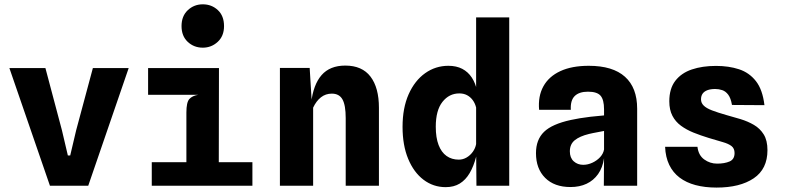

<svg xmlns="http://www.w3.org/2000/svg" viewBox="-20 -861 3640 890"><path d="M211.5 0 23.5 -545.5H190.5L267 -257.5L294.5 -140.5H305.5L333 -257L410.5 -545.5H576.5L389 0Z M844 -15V-339.5Q844 -386.5 857.5 -401.8Q871 -417 898.5 -421.5L844 -460.5V-487.5L995 -545.5L994 -15ZM683.5 0V-109H1150V0ZM666.5 -421.5V-545.5H995L972.5 -421.5ZM920 -640Q879 -640 850.2 -667Q821.5 -694 821.5 -740Q821.5 -786.5 850.5 -813.8Q879.5 -841 920 -841Q961 -841 989.8 -814.2Q1018.5 -787.5 1018.5 -740Q1018.5 -694 989.2 -667Q960 -640 920 -640Z M1277.5 0V-546H1415.5L1428 -340L1422 -381.5Q1432 -469 1470.8 -513Q1509.5 -557 1580.5 -557Q1658.5 -557 1697.5 -505.8Q1736.5 -454.5 1736.5 -361.5V0H1582.5V-313.5Q1582.5 -373.5 1567.5 -400.2Q1552.5 -427 1518 -427Q1489.5 -427 1467.8 -410Q1446 -393 1431.5 -362V0Z M2046 6.5Q1988.5 6.5 1943.2 -27.8Q1898 -62 1872 -124.8Q1846 -187.5 1846 -273Q1846 -360.5 1874.2 -424Q1902.5 -487.5 1950.8 -521.8Q1999 -556 2058.5 -556Q2095.5 -556 2122.5 -542Q2149.5 -528 2167 -501.5Q2184.5 -475 2192 -438L2209.5 -392L2187 -362.5Q2182 -382.5 2171.2 -397Q2160.5 -411.5 2145 -419.8Q2129.5 -428 2109 -428Q2062 -428 2031 -388.8Q2000 -349.5 2000 -273.5Q2000 -223 2013 -189Q2026 -155 2050 -138Q2074 -121 2106.5 -121Q2126 -121 2143 -131Q2160 -141 2171.8 -157.5Q2183.5 -174 2187 -193L2192.5 -171L2187 -134Q2175.5 -90 2157 -58.5Q2138.5 -27 2111.2 -10.2Q2084 6.5 2046 6.5ZM2188.5 0 2187 -174V-780.5H2340.5V0Z M2624.5 6Q2549.5 6 2507 -36.5Q2464.5 -79 2464.5 -151Q2464.5 -213.5 2501.8 -249.8Q2539 -286 2626.5 -305Q2645.5 -309 2667.5 -312.8Q2689.5 -316.5 2717.2 -319.8Q2745 -323 2780 -326V-354Q2780 -398.5 2764 -417.2Q2748 -436 2705.5 -436Q2664.5 -436 2644 -415.8Q2623.5 -395.5 2626 -352H2479Q2473.5 -415 2498.8 -460.8Q2524 -506.5 2577.2 -531.2Q2630.5 -556 2709 -556Q2820.5 -556 2877 -505.2Q2933.5 -454.5 2933.5 -357V0H2779L2780 -127.5Q2773.5 -84 2752.5 -54.2Q2731.5 -24.5 2699 -9.2Q2666.5 6 2624.5 6ZM2683.5 -97Q2705 -97 2726 -106.8Q2747 -116.5 2761.8 -132.5Q2776.5 -148.5 2780 -168V-254Q2767.5 -251.5 2754 -249Q2740.5 -246.5 2729 -244.2Q2717.5 -242 2710 -240Q2667 -229.5 2644.2 -211Q2621.5 -192.5 2621.5 -159.5Q2621.5 -129.5 2639.5 -113.2Q2657.5 -97 2683.5 -97Z M3301.5 8.5Q3247.5 8.5 3204.2 -3Q3161 -14.5 3130.2 -37.8Q3099.5 -61 3082.2 -96.8Q3065 -132.5 3063 -180.5H3213Q3217.5 -141.5 3244.2 -122Q3271 -102.5 3304 -102.5Q3338.5 -102.5 3361.8 -112.5Q3385 -122.5 3385 -151.5Q3385 -173 3370.8 -184Q3356.5 -195 3329.8 -202.5Q3303 -210 3265.5 -221.5Q3228 -233 3195 -246.2Q3162 -259.5 3136.5 -278.2Q3111 -297 3096.8 -324.5Q3082.5 -352 3082.5 -391.5Q3082.5 -450 3110.2 -486.2Q3138 -522.5 3186.8 -539Q3235.5 -555.5 3299 -555.5Q3358 -555.5 3405.5 -540Q3453 -524.5 3484 -485Q3515 -445.5 3523.5 -373.5L3373 -374.5Q3367.5 -406.5 3355.5 -422.2Q3343.5 -438 3327.8 -443.2Q3312 -448.5 3295.5 -448.5Q3274 -448.5 3259.2 -443Q3244.5 -437.5 3237 -427Q3229.5 -416.5 3229.5 -400.5Q3229.5 -384 3241.8 -371.8Q3254 -359.5 3280 -349.5Q3306 -339.5 3346 -328Q3379 -319 3412.8 -308.8Q3446.5 -298.5 3474.8 -282Q3503 -265.5 3520.2 -237.8Q3537.5 -210 3537.5 -165Q3537.5 -77.5 3473.8 -34.5Q3410 8.5 3301.5 8.5Z"/></svg>

Font: Spline Sans Mono
Style: Bold
Weight: 700
Designer: Eben Sorkin, Mirko Velimirovic
Foundry: Sorkin Type
Version: Version 1.004